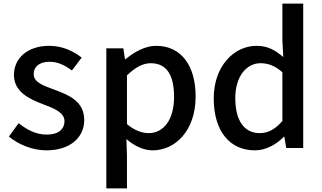

<svg xmlns="http://www.w3.org/2000/svg" viewBox="-20 -817 1780 1060"><path d="M236 13C372 13 445 -62 445 -154C445 -258 360 -292 283 -321C223 -343 166 -361 166 -408C166 -446 194 -476 254 -476C300 -476 339 -456 377 -428L431 -499C386 -534 326 -564 252 -564C131 -564 57 -495 57 -403C57 -310 141 -271 214 -243C274 -220 336 -198 336 -148C336 -106 305 -74 239 -74C180 -74 132 -98 83 -137L29 -63C82 -19 160 13 236 13Z M567 223H681V45L678 -49C725 -9 774 13 823 13C947 13 1060 -95 1060 -284C1060 -453 982 -564 842 -564C781 -564 721 -530 673 -490H670L661 -550H567ZM801 -82C767 -82 724 -95 681 -132V-401C728 -446 769 -468 812 -468C904 -468 941 -397 941 -282C941 -153 881 -82 801 -82Z M1387 13C1449 13 1506 -20 1547 -62H1550L1560 0H1654V-797H1539V-593L1544 -502C1499 -540 1459 -564 1396 -564C1273 -564 1160 -453 1160 -274C1160 -92 1249 13 1387 13ZM1414 -82C1328 -82 1279 -151 1279 -276C1279 -395 1341 -468 1418 -468C1459 -468 1498 -455 1539 -418V-149C1499 -103 1460 -82 1414 -82Z"/></svg>

Font: Genne Gothic Medium
Style: Regular
Weight: 500
Designer: Ryoko NISHIZUKA (kana & ideographs); Paul D. Hunt (Latin, Greek & Cyrillic); Wenlong ZHANG (bopomofo); Sandoll Communica
Foundry: Adobe Systems Incorporated
Version: Version 1.004;PS 1.004;hotconv 16.6.51;makeotf.lib2.5.65220